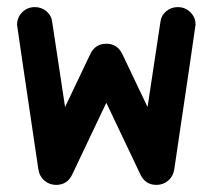

<svg xmlns="http://www.w3.org/2000/svg" viewBox="-20 -512 600 540"><path d="M480 -492Q501 -492 515.5 -477.5Q530 -463 530 -443Q530 -439 470 -35Q467 -16 453 -4Q439 8 420 8Q389 8 375 -21Q375 -21 279 -223L183 -21Q169 8 138 8Q119 8 105 -4Q91 -16 88 -35Q28 -439 28 -442Q28 -463 42.5 -477.5Q57 -492 78 -492Q97 -492 111 -480Q125 -468 127 -449L163 -211L234 -360Q248 -389 279 -389Q310 -389 324 -360Q324 -360 395 -211L431 -449Q433 -468 447 -480Q461 -492 480 -492Z"/></svg>

Font: Brass Mono
Style: Bold
Weight: 700
Monospace: yes
Version: Version 1.100; ttfautohint (v1.8.3) -l 8 -r 50 -G 200 -x 14 